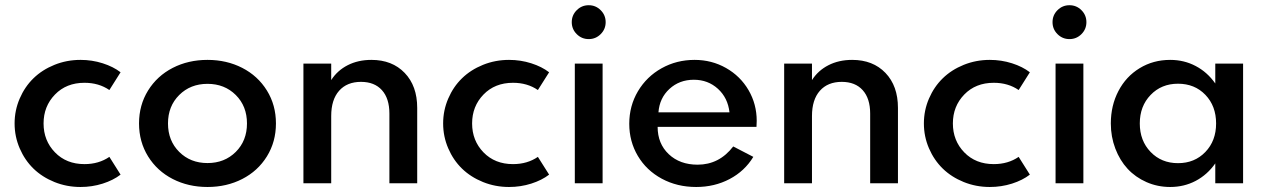

<svg xmlns="http://www.w3.org/2000/svg" viewBox="-20 -713 4928 747"><path d="M293.2 14.5Q239.5 14.5 191.8 -4.8Q144.1 -24.1 110.2 -57Q76.4 -90 56.6 -135.9Q36.8 -181.8 36.8 -232.7Q36.8 -283.6 56.6 -329.5Q76.4 -375.5 110.2 -408.4Q144.1 -441.4 191.8 -460.7Q239.5 -480 293.2 -480Q338.2 -480 379.5 -466.8Q420.9 -453.6 449.1 -431.8L405.5 -362.7Q364.5 -390.9 308.6 -390.9Q238.2 -390.9 193.9 -345.2Q149.5 -299.5 149.5 -232.7Q149.5 -165.9 193.9 -120.2Q238.2 -74.5 308.6 -74.5Q364.5 -74.5 405.5 -102.7L449.1 -33.6Q420.9 -11.8 379.5 1.4Q338.2 14.5 293.2 14.5Z M556.1 -104.5Q520.9 -161.4 520.9 -232.7Q520.9 -304.1 556.1 -360.9Q591.4 -417.7 652 -448.9Q712.7 -480 787.3 -480Q861.8 -480 922.5 -448.9Q983.2 -417.7 1018.4 -360.9Q1053.6 -304.1 1053.6 -232.7Q1053.6 -161.4 1018.4 -104.5Q983.2 -47.7 922.5 -16.6Q861.8 14.5 787.3 14.5Q712.7 14.5 652 -16.6Q591.4 -47.7 556.1 -104.5ZM677.3 -343.4Q633.6 -300 633.6 -232.7Q633.6 -165.5 677.3 -122Q720.9 -78.6 787.3 -78.6Q853.6 -78.6 897.3 -122Q940.9 -165.5 940.9 -232.7Q940.9 -300 897.3 -343.4Q853.6 -386.8 787.3 -386.8Q720.9 -386.8 677.3 -343.4Z M1160.5 -465.5H1268.6V-401.4Q1292.3 -438.6 1332.7 -459.3Q1373.2 -480 1425 -480Q1505.9 -480 1554.5 -429.3Q1603.2 -378.6 1603.2 -293.2V0H1495V-270.9Q1495 -330 1465.9 -362.3Q1436.8 -394.5 1384.5 -394.5Q1330 -394.5 1299.3 -359.8Q1268.6 -325 1268.6 -261.8V0H1160.5Z M1960.5 14.5Q1906.8 14.5 1859.1 -4.8Q1811.4 -24.1 1777.5 -57Q1743.6 -90 1723.9 -135.9Q1704.1 -181.8 1704.1 -232.7Q1704.1 -283.6 1723.9 -329.5Q1743.6 -375.5 1777.5 -408.4Q1811.4 -441.4 1859.1 -460.7Q1906.8 -480 1960.5 -480Q2005.5 -480 2046.8 -466.8Q2088.2 -453.6 2116.4 -431.8L2072.7 -362.7Q2031.8 -390.9 1975.9 -390.9Q1905.5 -390.9 1861.1 -345.2Q1816.8 -299.5 1816.8 -232.7Q1816.8 -165.9 1861.1 -120.2Q1905.5 -74.5 1975.9 -74.5Q2031.8 -74.5 2072.7 -102.7L2116.4 -33.6Q2088.2 -11.8 2046.8 1.4Q2005.5 14.5 1960.5 14.5Z M2324.5 0H2216.4V-465.5H2324.5ZM2223.9 -580.2Q2204.5 -599.5 2204.5 -626.8Q2204.5 -654.1 2223.9 -673.4Q2243.2 -692.7 2270.5 -692.7Q2297.7 -692.7 2317 -673.4Q2336.4 -654.1 2336.4 -626.8Q2336.4 -599.5 2317 -580.2Q2297.7 -560.9 2270.5 -560.9Q2243.2 -560.9 2223.9 -580.2Z M2428.2 -231.4Q2428.2 -300.9 2462 -358Q2495.9 -415 2554.1 -447.5Q2612.3 -480 2682.3 -480Q2749.1 -480 2804.8 -448.4Q2860.5 -416.8 2892.3 -362.3Q2924.1 -307.7 2924.1 -242.7Q2924.1 -235.9 2923.2 -219.5H2538.6Q2538.6 -154.1 2581.8 -113.2Q2625 -72.3 2694.1 -72.3Q2778.2 -72.3 2832.7 -143.2L2910.9 -102.7Q2877.3 -47.3 2818.6 -16.4Q2760 14.5 2688.6 14.5Q2614.5 14.5 2554.8 -17.7Q2495 -50 2461.6 -106.4Q2428.2 -162.7 2428.2 -231.4ZM2679.5 -402.7Q2623.2 -402.7 2584.5 -367Q2545.9 -331.4 2541.8 -275.9H2818.2Q2811.8 -332.3 2773.2 -367.5Q2734.5 -402.7 2679.5 -402.7Z M3030.9 -465.5H3139.1V-401.4Q3162.7 -438.6 3203.2 -459.3Q3243.6 -480 3295.5 -480Q3376.4 -480 3425 -429.3Q3473.6 -378.6 3473.6 -293.2V0H3365.5V-270.9Q3365.5 -330 3336.4 -362.3Q3307.3 -394.5 3255 -394.5Q3200.5 -394.5 3169.8 -359.8Q3139.1 -325 3139.1 -261.8V0H3030.9Z M3830.9 14.5Q3777.3 14.5 3729.5 -4.8Q3681.8 -24.1 3648 -57Q3614.1 -90 3594.3 -135.9Q3574.5 -181.8 3574.5 -232.7Q3574.5 -283.6 3594.3 -329.5Q3614.1 -375.5 3648 -408.4Q3681.8 -441.4 3729.5 -460.7Q3777.3 -480 3830.9 -480Q3875.9 -480 3917.3 -466.8Q3958.6 -453.6 3986.8 -431.8L3943.2 -362.7Q3902.3 -390.9 3846.4 -390.9Q3775.9 -390.9 3731.6 -345.2Q3687.3 -299.5 3687.3 -232.7Q3687.3 -165.9 3731.6 -120.2Q3775.9 -74.5 3846.4 -74.5Q3902.3 -74.5 3943.2 -102.7L3986.8 -33.6Q3958.6 -11.8 3917.3 1.4Q3875.9 14.5 3830.9 14.5Z M4195 0H4086.8V-465.5H4195ZM4094.3 -580.2Q4075 -599.5 4075 -626.8Q4075 -654.1 4094.3 -673.4Q4113.6 -692.7 4140.9 -692.7Q4168.2 -692.7 4187.5 -673.4Q4206.8 -654.1 4206.8 -626.8Q4206.8 -599.5 4187.5 -580.2Q4168.2 -560.9 4140.9 -560.9Q4113.6 -560.9 4094.3 -580.2Z M4532.7 14.5Q4483.6 14.5 4440.5 -4.5Q4397.3 -23.6 4367 -56.4Q4336.8 -89.1 4319.3 -135Q4301.8 -180.9 4301.8 -232.7Q4301.8 -302.3 4331.4 -358.9Q4360.9 -415.5 4413.9 -447.7Q4466.8 -480 4532.7 -480Q4586.8 -480 4632 -456.1Q4677.3 -432.3 4708.2 -388.2V-465.5H4816.4V0H4708.2V-77.3Q4677.3 -33.2 4632 -9.3Q4586.8 14.5 4532.7 14.5ZM4563.2 -387.3Q4498.6 -387.3 4456.6 -343.6Q4414.5 -300 4414.5 -232.7Q4414.5 -165.5 4456.6 -121.8Q4498.6 -78.2 4563.2 -78.2Q4627.7 -78.2 4669.5 -121.6Q4711.4 -165 4711.4 -232.7Q4711.4 -300.5 4669.8 -343.9Q4628.2 -387.3 4563.2 -387.3Z"/></svg>

Font: Spartan MB SemBd
Style: Regular
Weight: 600
Designer: Matt Bailey, Mirko Velimirovic
Foundry: Matt Bailey
Version: Version 1.005